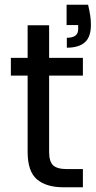

<svg xmlns="http://www.w3.org/2000/svg" viewBox="-20 -793 407 813"><path d="M353 -773Q359 -747 362 -727.5Q365 -708 365 -688Q365 -636 339 -613.5Q313 -591 263 -591V-633Q311 -633 311 -669V-687H262V-773ZM97 -473H26V-548H97V-686H188V-548H331V-473H188V-150Q188 -109 205 -93Q222 -77 264 -77H331V0H249Q176 0 136.5 -33.5Q97 -67 97 -150Z"/></svg>

Font: Poppins
Style: Regular
Weight: 400
Designer: Ninad Kale (Devanagari), Jonny Pinhorn (Latin)
Foundry: Indian Type Foundry
Version: Version 3.002 2017